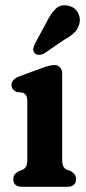

<svg xmlns="http://www.w3.org/2000/svg" viewBox="-20 -715 330 735"><path d="M218 -432.5V-105.5Q218 -86 222.8 -77.5Q227.5 -69 236.5 -65L250 -60.5Q260 -54.5 265.5 -47.5Q271 -40.5 271 -29.5Q271 0 238 0H64Q31 0 31 -29.5Q31 -40.5 36.5 -47.5Q42 -54.5 52.5 -60.5L66 -65Q75 -69 79.8 -77.5Q84.5 -86 84.5 -105.5V-326Q84.5 -343 79.8 -350.2Q75 -357.5 65.5 -360.5L44 -363Q24 -371.5 24 -389.5Q24 -411 53.5 -422.5L135 -452.5Q152.5 -459 164.8 -462.5Q177 -466 188.5 -466Q202 -466 210 -456.8Q218 -447.5 218 -432.5ZM157 -628Q173 -661 191.8 -680Q210.5 -699 239.5 -693.5Q264 -689 276.2 -669.8Q288.5 -650.5 285 -629Q281 -607.5 266.8 -592.5Q252.5 -577.5 224.5 -562L148 -509.5Q139 -505 129 -505Q119 -505 113 -511.5Q106 -519 107.5 -528.2Q109 -537.5 113.5 -547.5Z"/></svg>

Font: Fraunces 72pt SuperSoft SemiBold
Style: Regular
Weight: 600
Version: Version 1.000;[b76b70a41]